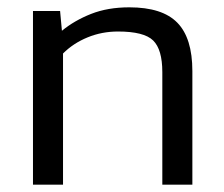

<svg xmlns="http://www.w3.org/2000/svg" viewBox="-20 -504 610 524"><path d="M70 0V-474H144L149 -420Q183 -448 228.5 -466Q274 -484 333 -484Q423 -484 464 -442Q505 -400 505 -310V0H423V-307Q423 -369 398 -393.5Q373 -418 302 -418Q258 -418 219 -402Q180 -386 152 -358V0Z"/></svg>

Font: Kanit Light
Style: Regular
Weight: 300
Designer: Katatrad Team
Foundry: CadsonDemak
Version: Version 2.000; ttfautohint (v1.8.3)